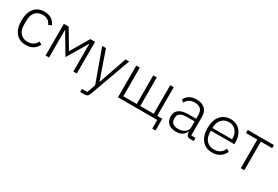

<svg xmlns="http://www.w3.org/2000/svg" viewBox="60 -1505 3887 2685"><g transform="rotate(30 2003.5 -162.0)"><path d="M273 12Q168 12 110 -58.5Q52 -129 52 -256Q52 -383 110 -453.5Q168 -524 273 -524Q404 -524 455 -411L407 -387Q369 -473 273 -473Q197 -473 155 -424Q113 -375 113 -292V-220Q113 -137 155 -88Q197 -39 273 -39Q375 -39 420 -128L462 -100Q408 12 273 12Z M589 0V-512H666L840 -219H844L1017 -512H1093V0H1037V-443H1032L1000 -386L841 -120L682 -386L650 -443H645V0Z M1429 -61 1585 -512H1643L1406 144Q1394 177 1376.5 188.5Q1359 200 1321 200H1263V150H1349L1398 15L1208 -512H1268L1425 -61Z M2392 140V0H1758V-512H1815V-50H2032V-512H2089V-50H2306V-512H2363V-50H2445V140Z M2981 0H2923Q2863 0 2858 -63V-81H2853Q2815 12 2698 12Q2618 12 2573.5 -28Q2529 -68 2529 -139Q2529 -287 2737 -287H2855V-347Q2855 -474 2724 -474Q2628 -474 2584 -391L2548 -421Q2597 -524 2726 -524Q2815 -524 2863.5 -479Q2912 -434 2912 -353V-50H2981ZM2706 -37Q2770 -37 2812.5 -67.5Q2855 -98 2855 -149V-244H2735Q2589 -244 2589 -152V-128Q2589 -85 2620.5 -61Q2652 -37 2706 -37Z M3281 12Q3178 12 3117.5 -59.5Q3057 -131 3057 -256Q3057 -381 3117 -452.5Q3177 -524 3280 -524Q3378 -524 3437 -454.5Q3496 -385 3496 -272V-245H3117V-220Q3117 -138 3161.5 -88Q3206 -38 3284 -38Q3396 -38 3439 -141L3481 -113Q3456 -55 3404 -21.5Q3352 12 3281 12ZM3280 -476Q3206 -476 3161.5 -425.5Q3117 -375 3117 -294V-289H3434V-297Q3434 -378 3391.5 -427Q3349 -476 3280 -476Z M3741 0V-462H3558V-512H3981V-462H3798V0Z"/></g></svg>

Font: IBM Plex Sans Light
Style: Regular
Weight: 300
Designer: Mike Abbink, Paul van der Laan, Pieter van Rosmalen
Foundry: Bold Monday
Version: Version 3.0